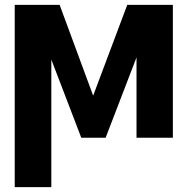

<svg xmlns="http://www.w3.org/2000/svg" viewBox="-20 -566 770 789"><path d="M362.8 -172.9 502.9 -545.9H690.4V0H541V-330.1L414.1 0H314L190.9 -321.3V203.1H40.5V-545.9H225.1Z"/></svg>

Font: Inter Tight
Style: Bold
Weight: 700
Designer: Rasmus Andersson
Foundry: rsms
Version: Version 3.004; ttfautohint (v1.8.4.7-5d5b)